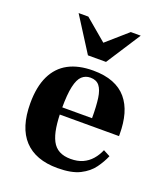

<svg xmlns="http://www.w3.org/2000/svg" viewBox="-134 -806 788 909"><g transform="rotate(20 260.0 -351.0)"><path d="M261 11Q151 11 93.5 -50.5Q36 -112 36 -234Q36 -317 62.5 -372Q89 -427 139.5 -454Q190 -481 264 -481Q322 -481 364 -464.5Q406 -448 432.5 -416.5Q459 -385 471.5 -341Q484 -297 484 -240V-231H121V-267H335Q335 -328 329.5 -367Q324 -406 308.5 -425.5Q293 -445 263 -445Q238 -445 220.5 -429Q203 -413 194 -373Q185 -333 185 -262Q185 -207 191 -167.5Q197 -128 210.5 -102Q224 -76 247.5 -63.5Q271 -51 305 -51Q340 -51 365.5 -62.5Q391 -74 409.5 -95Q428 -116 440 -144L474 -126Q461 -95 438 -63Q415 -31 373.5 -10Q332 11 261 11ZM215 -540 105 -713H154L263 -621L368 -713H418L306 -540Z"/></g></svg>

Font: Frank Ruhl Libre
Style: Bold
Weight: 700
Designer: Yanek Iontef
Foundry: Fontef
Version: Version 6.004